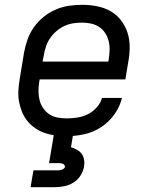

<svg xmlns="http://www.w3.org/2000/svg" viewBox="-20 -558 640 798"><path d="M257 8Q233 8 210 5Q187 2 165.5 -5.5Q144 -13 126 -25.5Q108 -38 94 -55Q80 -72 71.5 -93Q63 -114 59 -136.5Q55 -159 56.5 -182.5Q58 -206 62 -230L80 -340Q85 -367 94.5 -394Q104 -421 121 -445Q138 -469 161.5 -488Q185 -507 212 -518.5Q239 -530 267 -534Q295 -538 322 -538Q353 -538 383.5 -532Q414 -526 439.5 -511.5Q465 -497 483 -473.5Q501 -450 510 -422Q519 -394 519 -362.5Q519 -331 513 -300L501 -228H145L143 -218Q140 -198 140 -178.5Q140 -159 144.5 -141.5Q149 -124 159.5 -108.5Q170 -93 185 -83Q200 -73 219 -69.5Q238 -66 257 -66Q279 -66 301.5 -69.5Q324 -73 344.5 -83Q365 -93 381.5 -111Q398 -129 404 -151H487Q478 -114 455 -82Q432 -50 399.5 -29Q367 -8 330 0Q293 8 257 8ZM157 -302H430L432 -312Q435 -331 435.5 -350.5Q436 -370 431.5 -388Q427 -406 417 -421Q407 -436 392 -446Q377 -456 358.5 -460Q340 -464 321 -464Q302 -464 283.5 -461Q265 -458 247.5 -450Q230 -442 214.5 -428.5Q199 -415 188 -399Q177 -383 171 -364.5Q165 -346 162 -328ZM107 220 119 150H219Q223 150 227.5 149.5Q232 149 236.5 147.5Q241 146 245 143Q249 140 250 135Q250 135 250 135Q250 135 250 135Q250 131 247.5 127.5Q245 124 241 122.5Q237 121 232.5 120.5Q228 120 224 120H184L204 0H284L275 54Q288 58 300 64.5Q312 71 319.5 81.5Q327 92 329.5 106Q332 120 329 135Q326 154 314.5 172Q303 190 285 201Q267 212 247 216Q227 220 207 220Z"/></svg>

Font: Iosevka Curly Extended Oblique
Style: Regular
Weight: 400
Width: 7
Italic angle: -9°
Monospace: yes
Designer: Belleve Invis
Foundry: Belleve Invis
Version: Version 11.1.0; ttfautohint (v1.8.3)